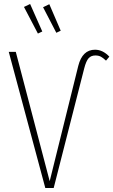

<svg xmlns="http://www.w3.org/2000/svg" viewBox="-20 -942 568 962"><path d="M130.9 -921.9 191.9 -784.2 169.9 -773.9 100.1 -907.2ZM227.1 -920.9 284.2 -788.1 262.2 -777.8 195.8 -905.8ZM207 0 23.9 -682.1H59.1L229 -34.2L372.1 -611.8Q392.6 -692.9 456.1 -692.9Q495.1 -692.9 527.8 -658.2L511.2 -638.2Q496.6 -651.9 485.4 -658Q474.1 -664.1 458 -664.1Q436.5 -664.1 424.1 -650.4Q411.6 -636.7 401.9 -599.1L249 0Z"/></svg>

Font: Fira Sans Compressed UltraLight
Style: Regular
Weight: 200
Width: 1
Designer: Carrois Corporate & Edenspiekermann AG
Foundry: Carrois Corporate GbR & Edenspiekermann AG
Version: Version 4.203;PS 004.203;hotconv 1.0.88;makeotf.lib2.5.64775